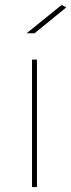

<svg xmlns="http://www.w3.org/2000/svg" viewBox="-20 -759 289 779"><path d="M129.9 0H109.9V-517.1H129.9ZM249 -729 120.1 -624H87.9L230 -738.8Z"/></svg>

Font: Montserrat-Hairline
Style: Regular
Weight: 250
Designer: Julieta Ulanovsky
Foundry: Julieta Ulanovsky
Version: Version 1.000;PS 002.000;hotconv 1.0.70;makeotf.lib2.5.58329